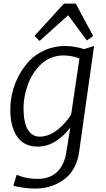

<svg xmlns="http://www.w3.org/2000/svg" viewBox="-20 -826 601 1092"><path d="M205.1 -593.3 176.3 -622.1 343.8 -805.7H410.6L509.8 -621.6L474.1 -595.7L367.7 -739.3ZM193.8 7.8Q116.7 7.8 77.6 -48.8Q38.6 -105.5 38.6 -203.1Q38.6 -250.5 50.3 -299.6Q62 -348.6 87.4 -396.5Q112.8 -444.3 148.4 -481.4Q184.1 -518.6 236.8 -541.5Q289.6 -564.5 351.1 -564.5Q400.4 -564.5 458.5 -546.9L515.1 -564.5L429.2 43.5Q422.9 87.9 404.1 123.5Q385.3 159.2 360.1 181.6Q335 204.1 303.5 219.2Q272 234.4 241.7 240.5Q211.4 246.6 181.2 246.6Q149.4 246.6 110.1 241.2Q70.8 235.8 56.2 229.5L74.7 168Q127.4 191.4 194.8 191.4Q261.7 191.4 302.7 153.6Q343.8 115.7 356.4 44.9L379.9 -101.1Q348.1 -56.6 299.1 -24.4Q250 7.8 193.8 7.8ZM206.5 -48.8Q234.4 -48.8 262.5 -61Q290.5 -73.2 313.5 -93Q336.4 -112.8 354 -133.3Q371.6 -153.8 384.8 -174.8L431.6 -493.2Q389.2 -510.7 339.8 -510.7Q303.2 -510.7 270.5 -497.3Q237.8 -483.9 213.6 -460.9Q189.5 -438 169.9 -408.2Q150.4 -378.4 138.4 -345Q126.5 -311.5 120.1 -277.6Q113.8 -243.7 113.8 -211.9Q113.8 -130.9 137.7 -89.8Q161.6 -48.8 206.5 -48.8Z"/></svg>

Font: HaufeMerriweatherSansLt
Style: Italic
Weight: 300
Designer: Eben Sorkin ( eben@eyebytes.com )
Foundry: Eben Sorkin
Version: Version 1.56